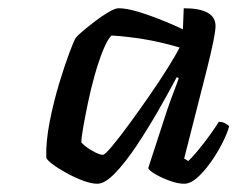

<svg xmlns="http://www.w3.org/2000/svg" viewBox="-20 -795 575 465"><path d="M216 -350Q201 -350 181 -357.5Q161 -365 141 -376Q121 -387 107 -397.5Q93 -408 92 -414Q91 -453 100.5 -501Q110 -549 123.5 -593.5Q137 -638 148.5 -668.5Q160 -699 164 -704Q168 -709 181.5 -720.5Q195 -732 211.5 -744.5Q228 -757 243.5 -766Q259 -775 267 -775Q293 -775 338 -759Q383 -743 423 -724L425 -775Q502 -775 502 -732Q502 -710 480.5 -625Q459 -540 426 -411L436 -405Q450 -418 472.5 -447Q495 -476 510 -500Q519 -500 526 -496Q533 -492 535 -489Q530 -471 518 -447.5Q506 -424 490 -401.5Q474 -379 457.5 -364.5Q441 -350 426 -350Q411 -350 391.5 -357Q372 -364 356.5 -373Q341 -382 339 -388L386 -532Q395 -558 401.5 -574.5Q408 -591 413 -606L408 -608Q389 -572 363.5 -527.5Q338 -483 311 -442.5Q284 -402 259 -376Q234 -350 216 -350ZM229 -420Q234 -420 251.5 -441Q269 -462 292.5 -494Q316 -526 341 -562Q366 -598 386 -630Q406 -662 415 -680Q367 -694 326 -700.5Q285 -707 250 -709Q240 -699 229.5 -673Q219 -647 209.5 -613.5Q200 -580 193 -546Q186 -512 181.5 -486.5Q177 -461 177 -450Q187 -439 204 -429.5Q221 -420 229 -420Z"/></svg>

Font: Texturina
Style: Italic
Weight: 400
Italic angle: -11°
Designer: Guillermo Torres Carreño
Foundry: Omnibus-Type
Version: Version 1.002; ttfautohint (v1.8.3)